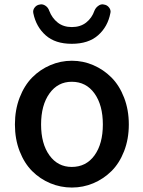

<svg xmlns="http://www.w3.org/2000/svg" viewBox="-20 -841 653 874"><path d="M47.9 -274.4Q47.9 -340.8 69.3 -396.5Q90.8 -452.1 126.5 -488.3Q162.1 -524.4 209 -544.4Q255.9 -564.5 307.1 -564.5Q358.4 -564.5 404.8 -544.4Q451.2 -524.4 487.3 -488.3Q523.4 -452.1 544.9 -396.5Q566.4 -340.8 566.4 -274.4Q566.4 -208 544.9 -152.8Q523.4 -97.7 487.3 -62Q451.2 -26.4 404.8 -6.8Q358.4 12.7 307.1 12.7Q255.9 12.7 209 -6.8Q162.1 -26.4 126.5 -62Q90.8 -97.7 69.3 -152.8Q47.9 -208 47.9 -274.4ZM306.6 -81.1Q372.1 -81.1 410.2 -133.8Q448.2 -186.5 448.2 -274.4Q448.2 -362.3 410.2 -415.5Q372.1 -468.8 306.6 -468.8Q243.2 -468.8 205.1 -415.5Q167 -362.3 167 -274.4Q167 -186.5 205.1 -133.8Q243.2 -81.1 306.6 -81.1ZM306.6 -641.6Q231.4 -641.6 188 -680.2Q144.5 -718.8 131.8 -780.3Q130.9 -784.2 130.9 -787.1Q130.9 -797.9 137.7 -806.6Q146.5 -818.4 161.1 -820.3Q164.1 -821.3 167 -821.3Q177.7 -821.3 187.5 -814.5Q199.2 -806.6 204.1 -792Q216.8 -758.8 242.7 -738.3Q268.6 -717.8 307.1 -717.8Q345.7 -717.8 372.1 -738.3Q398.4 -758.8 410.2 -793Q416 -806.6 427.7 -814.5Q436.5 -821.3 447.3 -821.3Q450.2 -821.3 453.1 -820.3Q467.8 -818.4 476.6 -806.6Q483.4 -797.9 483.4 -787.1Q483.4 -784.2 482.4 -781.2Q470.7 -719.7 426.8 -680.7Q382.8 -641.6 306.6 -641.6Z"/></svg>

Font: Gen Jyuu Gothic P Medium
Style: Regular
Weight: 500
Designer: [Source Han Sans]
Ryoko NISHIZUKA  (kana & ideographs); Paul D. Hunt (Latin, Greek & Cyrillic); Wenlong ZHANG  (bopomofo
Version: Version 1.002.20150607